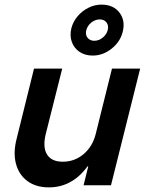

<svg xmlns="http://www.w3.org/2000/svg" viewBox="-20 -794 625 823"><path d="M189.2 9.2Q134.2 9.2 97.5 -17.9Q60.8 -45 48.3 -92.5Q35.8 -140 51.7 -200.8L125.8 -500H246.7L175.8 -218.3Q162.5 -162.5 181.7 -131.7Q200.8 -100.8 249.2 -100.8Q300 -100.8 338.8 -133.8Q377.5 -166.7 390.8 -221.7L460 -500H580.8L455.8 0H338.3L358.3 -80.8H355Q289.2 9.2 189.2 9.2ZM377.5 -555.8Q344.2 -555.8 320.8 -571.7Q297.5 -587.5 287.9 -614.2Q278.3 -640.8 285.8 -672.5Q293.3 -701.7 312.9 -724.6Q332.5 -747.5 359.2 -760.8Q385.8 -774.2 415 -774.2Q465.8 -774.2 492.1 -740Q518.3 -705.8 505.8 -656.7Q495 -614.2 457.9 -585Q420.8 -555.8 377.5 -555.8ZM384.2 -619.2Q403.3 -619.2 420 -632.5Q436.7 -645.8 441.7 -665Q446.7 -684.2 436.7 -697.5Q426.7 -710.8 407.5 -710.8Q388.3 -710.8 371.7 -697.5Q355 -684.2 350 -665Q345 -645.8 355 -632.5Q365 -619.2 384.2 -619.2Z"/></svg>

Font: Funnel Sans SemiBold
Style: Italic
Weight: 600
Italic angle: -14.036°
Designer: NORD ID, Kristian Moeller
Foundry: Dicotype
Version: Version 1.000